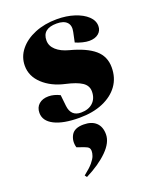

<svg xmlns="http://www.w3.org/2000/svg" viewBox="-158 -628 854 1053"><g transform="rotate(-20 269.0 -102.0)"><path d="M255 -10Q299 -10 324.5 -34Q350 -58 350 -99Q350 -133 320 -153Q290 -173 227 -187Q150 -204 101 -249.5Q52 -295 52 -356Q52 -408 85 -449Q118 -490 175 -513.5Q232 -537 304 -537Q360 -537 406 -522Q452 -507 479 -481.5Q506 -456 506 -424Q506 -397 486 -380.5Q466 -364 432 -364Q415 -364 393 -369.5Q371 -375 353 -383L365 -440Q373 -476 354.5 -495.5Q336 -515 295 -515Q211 -515 211 -446Q211 -414 237.5 -390Q264 -366 310 -354Q405 -329 451 -289.5Q497 -250 497 -186Q497 -125 465 -80.5Q433 -36 374.5 -11Q316 14 237 14Q143 14 91 -12.5Q39 -39 39 -86Q39 -118 60 -136.5Q81 -155 116 -155Q148 -155 182 -138L189 -73Q196 -10 255 -10ZM164 333 155 321Q192 292 209 271.5Q226 251 231.5 235.5Q237 220 237 207Q237 196 231 188.5Q225 181 205 174L165 160Q154 121 172 88.5Q190 56 244 56Q291 56 316.5 80Q342 104 342 148Q342 196 293 244.5Q244 293 164 333Z"/></g></svg>

Font: Literata 72pt Black
Style: Italic
Weight: 900
Italic angle: -2°
Designer: Latin by Veronika Burian and Jose Scaglione. Greek by Irene Vlachou. Cyrillic by Vera Evstafieva
Foundry: TypeTogether
Version: Version 3.002